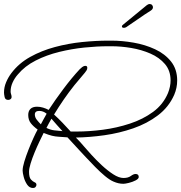

<svg xmlns="http://www.w3.org/2000/svg" viewBox="-20 -887 905 959"><path d="M145 52Q127 52 115.5 35Q104 18 98.5 -3Q93 -24 93 -35Q93 -52 101.5 -80Q110 -108 122 -138.5Q134 -169 146.5 -196.5Q159 -224 168 -240Q147 -255 134 -271.5Q121 -288 121 -313Q121 -332 132 -343Q143 -354 165 -354Q180 -354 195 -349.5Q210 -345 223 -338Q255 -387 296.5 -442.5Q338 -498 378 -541Q383 -546 390.5 -552Q398 -558 407 -558Q416 -558 416 -548Q416 -541 412 -535Q408 -529 404 -524Q391 -508 378 -493Q365 -478 352 -462Q324 -427 298.5 -390Q273 -353 250 -315Q272 -295 292.5 -273.5Q313 -252 333 -230H363Q425 -230 494 -239Q563 -248 628.5 -269.5Q694 -291 744.5 -328Q795 -365 819 -422Q832 -455 832 -485Q832 -534 804 -567Q776 -600 731 -619.5Q686 -639 635 -647.5Q584 -656 538 -656H520Q465 -656 401.5 -649.5Q338 -643 275 -627.5Q212 -612 158 -584.5Q104 -557 69 -515Q53 -497 43 -475Q33 -453 33 -430Q33 -423 35.5 -416Q38 -409 38 -402Q38 -396 33 -392Q28 -388 21 -388Q6 -388 3 -402.5Q0 -417 0 -425Q0 -451 10.5 -476Q21 -501 37 -522Q74 -571 130.5 -602.5Q187 -634 254 -652Q321 -670 390 -677Q459 -684 520 -684H537Q590 -684 647.5 -674Q705 -664 754.5 -641Q804 -618 834.5 -579.5Q865 -541 865 -485Q865 -448 850 -413Q823 -352 769 -311Q715 -270 645.5 -246Q576 -222 501.5 -211.5Q427 -201 359 -200Q370 -189 380.5 -177.5Q391 -166 401 -154Q413 -140 436.5 -114Q460 -88 488.5 -61.5Q517 -35 545.5 -16.5Q574 2 597 2Q620 2 633.5 -8Q647 -18 657 -18Q673 -18 673 -3Q673 6 657.5 14Q642 22 623.5 26.5Q605 31 596 31Q572 31 547 20Q528 12 504 -8Q480 -28 455.5 -53Q431 -78 409.5 -101Q388 -124 375 -138L317 -201Q291 -203 273.5 -204Q256 -205 239.5 -209Q223 -213 198 -223Q190 -207 177.5 -181Q165 -155 153 -126Q141 -97 133 -71Q125 -45 125 -29Q125 -1 134.5 9.5Q144 20 153 23.5Q162 27 162 36Q162 42 157.5 47Q153 52 145 52ZM184 -266Q192 -280 198.5 -293Q205 -306 213 -319Q196 -333 176 -333Q154 -333 154 -315Q154 -301 164 -288.5Q174 -276 184 -266ZM292 -232Q278 -247 264.5 -262.5Q251 -278 237 -294Q230 -283 224 -271Q218 -259 212 -248Q233 -238 251 -236Q269 -234 292 -232ZM733 -834Q701 -814 668.5 -791Q636 -768 610 -751Q604 -748 599 -748Q589 -748 589 -755Q589 -760 595 -764L713 -861Q721 -867 727 -867Q735 -867 739.5 -862Q744 -857 744 -851Q744 -841 733 -834Z"/></svg>

Font: Ms Madi
Style: Regular
Weight: 400
Designer: Robert E. Leuschke
Foundry: Robert E. Leuschke
Version: Version 1.010; ttfautohint (v1.8.3)